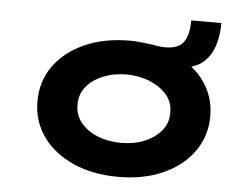

<svg xmlns="http://www.w3.org/2000/svg" viewBox="-48 -705 1010 775"><g transform="rotate(5 456.5 -317.5)"><path d="M457.2 10Q353.9 10 274.6 -25.3Q195.3 -60.6 150.8 -123.1Q106.3 -185.7 106.3 -265.9Q106.3 -347 150.8 -409.1Q195.3 -471.2 274.6 -506.5Q353.9 -541.7 457.2 -541.7Q477 -541.7 497.7 -539.6Q518.4 -537.5 538.9 -535Q553.6 -533 568 -530.3Q582.5 -527.5 601.2 -527.5Q654.3 -527.5 675.3 -556.5Q696.4 -585.5 696.4 -644.7H818.5Q818.5 -597.2 805.8 -555Q793.1 -512.9 762.9 -485.5Q732.6 -458.1 677.9 -452.5L691.6 -474.4Q746.5 -437.8 776.5 -384.5Q806.6 -331.1 806.6 -265.9Q806.6 -185.7 762.1 -123.1Q717.6 -60.6 639 -25.3Q560.5 10 457.2 10ZM457.2 -127.6Q509.7 -127.6 552 -145.2Q594.4 -162.7 620 -194Q645.6 -225.4 644.2 -265.9Q645.6 -307.4 620 -337.7Q594.4 -368 552 -385.8Q509.7 -403.7 457.2 -404.7Q404.7 -404.7 361.3 -387.1Q317.9 -369.6 293.1 -338.8Q268.2 -308 268.7 -265.9Q268.2 -225.4 293.1 -194Q317.9 -162.7 361.3 -145.2Q404.7 -127.6 457.2 -127.6Z"/></g></svg>

Font: Lexend Tera
Style: Regular
Weight: 400
Designer: Bonnie Shaver-Troup, Thomas Jockin
Foundry: Lexend
Version: Version 1.007